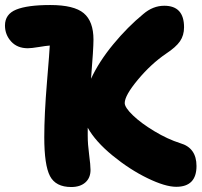

<svg xmlns="http://www.w3.org/2000/svg" viewBox="-35 -691 806 768"><path d="M250 57.1Q188 57.1 165 13.4Q142.1 -30.3 142.1 -142.1Q142.1 -232.9 152.8 -361.8Q163.6 -490.7 164.1 -508.8Q149.4 -507.8 120.1 -502.9Q90.8 -498 76.2 -498Q34.2 -498 9.5 -525.1Q-15.1 -552.2 -15.1 -588.9Q-15.1 -634.3 29.8 -652.6Q74.7 -670.9 166 -670.9Q261.2 -670.9 300 -638.2Q338.9 -605.5 338.9 -532.2Q338.9 -496.1 329.1 -376Q361.3 -445.3 418.5 -514.4Q475.6 -583.5 538.1 -634.8Q576.7 -668 622.1 -668Q701.2 -668 701.2 -582Q701.2 -549.8 685.1 -526.1Q668.9 -502.4 628.9 -476.1Q569.3 -435.5 516.6 -372.3Q463.9 -309.1 463.9 -278.8Q463.9 -261.2 496.6 -229.7Q529.3 -198.2 582.3 -166.3Q635.3 -134.3 686 -118.2Q751 -99.6 751 -26.9Q751 56.2 669.9 56.2Q626 56.2 554.9 21.7Q483.9 -12.7 415.3 -68.8Q346.7 -125 315.9 -180.2V-147.9Q315.9 -114.7 321.5 -72.5Q327.1 -30.3 327.1 -11.2Q327.1 20.5 306.4 38.8Q285.6 57.1 250 57.1Z"/></svg>

Font: Shantell Sans Bouncy
Style: Regular
Weight: 800
Designer: Stephen Nixon, Anya Danilova, Shantell Martin
Foundry: Arrow Type
Version: Version 1.006;[9816181b4]